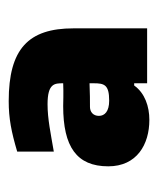

<svg xmlns="http://www.w3.org/2000/svg" viewBox="18 -730 355 430"><g transform="rotate(-90 195.0 -515.5)"><path d="M183 -673C144 -673 114 -667 70 -654V-572C111 -579 143 -586 176 -586C223 -586 223 -570 223 -551C204 -550 174 -551 172 -551C81 -551 37 -521 37 -450C37 -386 86 -358 141 -358C171 -358 201 -368 218 -392H223V-363H346V-528C346 -629 300 -673 183 -673ZM150 -471C150 -484 159 -491 170 -491C181 -491 204 -491 223 -492V-483C223 -459 220 -448 184 -448C160 -448 150 -458 150 -471Z"/></g></svg>

Font: LT Wave Text Black
Style: Regular
Weight: 900
Designer: Daniel Lyons
Version: Version 2.5 (Glyphs App)